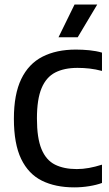

<svg xmlns="http://www.w3.org/2000/svg" viewBox="-20 -822 482 850"><path d="M308.5 7.5Q225.5 7.5 165.8 -22Q106 -51.5 73.8 -118.2Q41.5 -185 41.5 -296.5Q41.5 -404.5 74 -472Q106.5 -539.5 168 -571Q229.5 -602.5 316 -602.5Q345.5 -602.5 375.8 -599.5Q406 -596.5 431.5 -589V-508Q403 -515.5 376.8 -518.5Q350.5 -521.5 323 -521.5Q264.5 -521.5 224.5 -501Q184.5 -480.5 164 -431.5Q143.5 -382.5 143.5 -297.5Q143.5 -210.5 163.8 -161.8Q184 -113 223.5 -93.2Q263 -73.5 320 -73.5Q346.5 -73.5 374 -78.5Q401.5 -83.5 431.5 -93V-12Q407 -3 374.8 2.2Q342.5 7.5 308.5 7.5ZM239 -657 310 -802H410.5L324 -657Z"/></svg>

Font: Encode Sans SC Condensed Medium
Style: Regular
Weight: 500
Width: 3
Designer: Multiple Designers
Foundry: Impallari Type
Version: Version 3.002